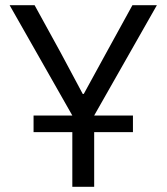

<svg xmlns="http://www.w3.org/2000/svg" viewBox="-20 -718 640 738"><path d="M258 0V-210H109V-274H258L17 -698H113L213 -516L298 -357H302L389 -516L489 -698H583L342 -274H491V-210H342V0Z"/></svg>

Font: Lilex Nerd Font
Style: Regular
Weight: 400
Designer: Mike Abbink, Paul van der Laan, Pieter van Rosmalen, Mikhael Khrustik
Foundry: Mikhael Khrustik
Version: Version 2.400; ttfautohint (v1.8.4.7-5d5b);Nerd Fonts 3.3.0